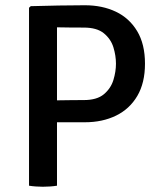

<svg xmlns="http://www.w3.org/2000/svg" viewBox="-20 -707 608 731"><path d="M532 -464.5Q532 -391.5 502.8 -341.8Q473.5 -292 421.8 -266.8Q370 -241.5 303 -241.5H152.5V-323.5Q169 -324.5 198.2 -325Q227.5 -325.5 256.2 -325.8Q285 -326 299 -326Q349 -326 375.5 -348.2Q402 -370.5 411.8 -402.5Q421.5 -434.5 421.5 -464.5Q421.5 -495 411.8 -526.8Q402 -558.5 375.5 -580.2Q349 -602 299 -602Q278 -602 250 -602.2Q222 -602.5 197 -603V0Q185 2 170.5 3Q156 4 143 4Q132 4 117 3Q102 2 90.5 0V-677.5L97 -683.5Q153.5 -685 202.8 -686Q252 -687 303 -687Q369.5 -687 421 -662.5Q472.5 -638 502.2 -588.5Q532 -539 532 -464.5Z"/></svg>

Font: Signika
Style: Regular
Weight: 400
Designer: Anna Giedry
Foundry: Anna Giedry
Version: Version 2.001